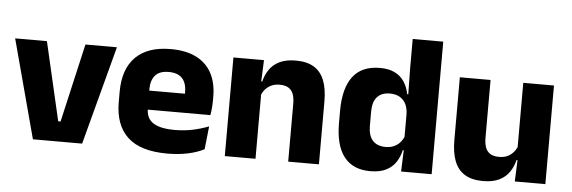

<svg xmlns="http://www.w3.org/2000/svg" viewBox="-46 -800 2837 953"><g transform="rotate(5 1372.5 -323.5)"><path d="M269.9 -100.1 359.6 -491.4H516.5L386.1 0H140.9L9.4 -491.4H167.7L258.1 -100.1Z M811 12.5Q676.9 12.5 613.1 -47.2Q549.2 -107 549.2 -221.4V-272.5Q549.2 -385.7 609.1 -445.8Q668.9 -505.8 783.7 -505.8Q860.5 -505.8 911.6 -479.7Q962.8 -453.6 988.6 -405.1Q1014.3 -356.5 1014.3 -288.5V-272.1Q1014.3 -253 1012.7 -233.3Q1011 -213.5 1007.8 -196.4H870.1Q871.8 -225.6 872.4 -251.4Q873 -277.2 873 -297.9Q873 -328.3 863.5 -349.2Q853.9 -370 834.2 -380.9Q814.5 -391.8 783.7 -391.8Q737.7 -391.8 716.4 -367.1Q695 -342.4 695 -296.9V-252L695.9 -235.3V-200.5Q695.9 -181.3 702.2 -164.4Q708.5 -147.5 724.3 -134.7Q740.2 -121.9 767.9 -114.8Q795.7 -107.6 838.6 -107.6Q883.9 -107.6 926 -116.3Q968.1 -125 1006.7 -140.1L994.2 -25.2Q960.2 -7.5 913.6 2.5Q867.1 12.5 811 12.5ZM630.2 -196.4V-291.2H977V-196.4Z M1412.8 0V-288.8Q1412.8 -315.9 1405.9 -335.6Q1398.9 -355.4 1382.4 -366Q1365.9 -376.7 1337.5 -376.7Q1313.9 -376.7 1295.9 -368.2Q1277.9 -359.8 1265.8 -345.6Q1253.7 -331.4 1247.4 -313.5L1223.8 -385H1250Q1257.8 -418.5 1276.1 -445.1Q1294.4 -471.7 1326.3 -487.4Q1358.3 -503.1 1407.4 -503.1Q1462.4 -503.1 1497.4 -481.9Q1532.4 -460.7 1549.1 -418.7Q1565.9 -376.6 1565.9 -313.3V0ZM1096.9 0V-491.4H1249.2L1244.1 -368.6L1249.9 -354.2V0Z M1821.8 11.7Q1736 11.7 1691.6 -44.9Q1647.3 -101.4 1647.3 -213.2V-273.3Q1647.3 -386.8 1691.8 -444.9Q1736.3 -503.1 1826.5 -503.1Q1870.3 -503.1 1900 -488.5Q1929.7 -473.9 1947.3 -447.5Q1965 -421.1 1972.1 -385H2013.7L1977.4 -286.2Q1976.6 -316.4 1965.7 -337.4Q1954.7 -358.4 1934.9 -369.6Q1915.1 -380.8 1887 -380.8Q1845.2 -380.8 1823.2 -356.3Q1801.2 -331.8 1801.2 -283.1V-212.6Q1801.2 -164.1 1823.3 -139.4Q1845.3 -114.7 1888.8 -114.7Q1912.1 -114.7 1930.4 -123.2Q1948.6 -131.7 1961.2 -146.5Q1973.8 -161.4 1980 -180.3L2017.3 -106.4H1974.5Q1967.2 -73.5 1949.7 -46.6Q1932.1 -19.7 1901.2 -4Q1870.2 11.7 1821.8 11.7ZM1975.3 0 1980 -124.3 1977.4 -150.7V-349.5L1977.6 -371L1975.4 -513.7V-660.3H2127.6V0Z M2378.1 -491.4V-202.7Q2378.1 -175.7 2385.1 -155.9Q2392.1 -136.1 2408.6 -125.4Q2425.2 -114.7 2453.5 -114.7Q2477.6 -114.7 2495.4 -123.2Q2513.1 -131.7 2525.2 -146.1Q2537.4 -160.5 2543.5 -177.9L2567.2 -106.4H2541Q2533.2 -73.5 2514.9 -46.6Q2496.6 -19.7 2464.8 -4Q2433 11.7 2383.6 11.7Q2329.1 11.7 2293.8 -9.5Q2258.6 -30.8 2241.8 -72.9Q2225.1 -115 2225.1 -178.1V-491.4ZM2694.1 -491.4V0H2541.8L2546.8 -122.9L2541.1 -137.2V-491.4Z"/></g></svg>

Font: Anek Odia Medium
Style: Regular
Weight: 500
Designer: Yesha Goshar & Mahesh Sahu (Odia), Yesha Goshar (Latin)
Foundry: Ek Type
Version: Version 1.003